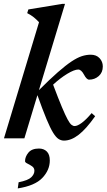

<svg xmlns="http://www.w3.org/2000/svg" viewBox="-20 -732 564 1016"><path d="M324 -711.5 186 -255Q244 -313 286 -349.8Q328 -386.5 358.5 -406.8Q389 -427 413 -434.8Q437 -442.5 460 -442.5Q490 -442.5 507 -424Q524 -405.5 524 -380.5Q524 -348.5 502.5 -329.5Q481 -310.5 451.5 -310.5Q438.5 -310.5 424.5 -337Q410 -364 394 -364Q373.5 -364 336.5 -341.8Q299.5 -319.5 261 -284Q289 -209.5 307.5 -165.5Q326 -121.5 337.8 -100Q349.5 -78.5 358 -71.8Q366.5 -65 375 -65Q389.5 -65 412.2 -81.5Q435 -98 465 -133.5L483.5 -117Q436 -49.5 396.2 -18.8Q356.5 12 318.5 12Q303.5 12 290 3.5Q276.5 -5 261.2 -29.5Q246 -54 226 -102Q206 -150 178 -228.5L109 0H1L186.5 -614.5Q173 -629 159.2 -640.2Q145.5 -651.5 124 -662.5L130 -682L309 -711.5ZM112.5 121Q112.5 97.5 130.2 75.8Q148 54 186 54Q212 54 227.8 69.8Q243.5 85.5 243.5 117Q243.5 168 204 209.5Q164.5 251 74 265L78.5 232.5Q128.5 222.5 145.2 206.2Q162 190 162 171.5Q162 156.5 149.8 148Q137.5 139.5 125 133.5Q112.5 127.5 112.5 121Z"/></svg>

Font: Newsreader 16pt SemiBold
Style: Italic
Weight: 600
Italic angle: -17°
Designer: Hugues Gentile
Foundry: Production Type
Version: Version 1.003; ttfautohint (v1.8.3)